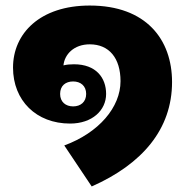

<svg xmlns="http://www.w3.org/2000/svg" viewBox="-20 -558 676 693"><path d="M311 115C494 34 601 -92 601 -262C601 -415 508 -538 304 -538C124 -538 27 -437 27 -314C27 -195 111 -112 233 -112C313 -112 363 -160 363 -219C363 -277 327 -326 247 -326C233 -326 221 -325 209 -322C213 -362 247 -398 304 -398C374 -398 415 -348 415 -265C415 -171 337 -79 212 -33ZM244 -174C217 -174 197 -190 197 -219C197 -249 217 -264 244 -264C271 -264 291 -248 291 -219C291 -190 271 -174 244 -174Z"/></svg>

Font: Noto Sans Thai Looped Black
Style: Regular
Weight: 900
Designer: Sasikarn Vongin, Ben Mitchell
Foundry: The Fontpad Ltd
Version: Version 1.001